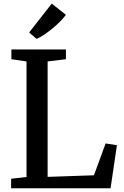

<svg xmlns="http://www.w3.org/2000/svg" viewBox="-20 -1008 664 1028"><path d="M39.5 0V-51L122 -60.5V-679L41 -691V-743H333V-691L235 -679V-61L483 -69.5L545.5 -240L606 -230.5L572 0ZM176 -800 136 -834 257 -988.5 333 -928.5Q319.5 -910.5 300.2 -891.2Q281 -872 259.2 -854.2Q237.5 -836.5 216.2 -822.2Q195 -808 177 -800Z"/></svg>

Font: Merriweather Medium
Style: Regular
Weight: 500
Version: Version 2.100